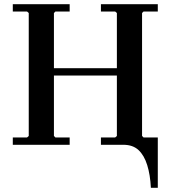

<svg xmlns="http://www.w3.org/2000/svg" viewBox="-20 -690 813 915"><path d="M568 -35H732V205H699Q696 143 681.5 96.5Q667 50 640 25Q613 0 568 0ZM461 0V-35H529L537 -42V-628L529 -635H461V-670H732V-635H664L657 -628V-42L664 -35H732V0ZM41 0V-35H109L117 -42V-628L109 -635H41V-670H312V-635H244L237 -628V-42L244 -35H312V0ZM210 -330V-365H580V-330Z"/></svg>

Font: Brygada 1918 SemiBold
Style: Regular
Weight: 600
Designer: Mateusz Machalski | Borys Kosmynka | Przemek Hoffer
Foundry: NIEPODLEGLA 2018
Version: Version 3.006